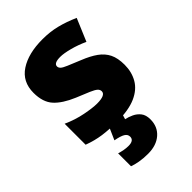

<svg xmlns="http://www.w3.org/2000/svg" viewBox="-236 -656 990 990"><g transform="rotate(-45 258.5 -161.5)"><path d="M477 -170Q477 -118 453.5 -77Q430 -36 378.5 -13Q327 10 243 10Q184 10 137.5 3.5Q91 -3 43 -21V-174Q96 -150 150 -139.5Q204 -129 235 -129Q297 -129 297 -157Q297 -169 287 -178Q277 -187 251.5 -198Q226 -209 179 -228Q110 -257 76 -294.5Q42 -332 42 -400Q42 -481 104.5 -522Q167 -563 270 -563Q325 -563 373 -551Q421 -539 473 -516L421 -393Q380 -412 338 -423Q296 -434 271 -434Q224 -434 224 -411Q224 -401 232.5 -393Q241 -385 265 -375Q289 -365 335 -346Q383 -327 414.5 -304.5Q446 -282 461.5 -250.5Q477 -219 477 -170ZM372 123Q372 176 335.5 208Q299 240 238 240Q204 240 176 235Q148 230 130 223V129Q147 134 163 137Q179 140 195 140Q235 140 235 112Q235 95 218.5 85Q202 75 164 68L194 0H289L280 30Q300 34 321.5 44Q343 54 357.5 72.5Q372 91 372 123Z"/></g></svg>

Font: Noto Sans Gurmukhi UI Black
Style: Regular
Weight: 900
Designer: Jelle Bosma - Monotype Design Team
Foundry: Monotype Imaging Inc.
Version: Version 2.004; ttfautohint (v1.8.4.7-5d5b)